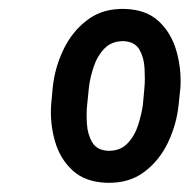

<svg xmlns="http://www.w3.org/2000/svg" viewBox="-20 -741 434 425"><path d="M93.3 -509.8 96.7 -546.9Q101.1 -590.8 120.4 -631.1Q139.6 -671.4 173.6 -697Q207.5 -722.7 256.8 -721.2Q304.2 -719.7 331.8 -693.6Q359.4 -667.5 370.6 -627.9Q381.8 -588.4 379.4 -547.4L375.5 -509.8Q371.1 -466.3 352.1 -426Q333 -385.7 299.3 -360.4Q265.6 -335 216.3 -336.4Q168.9 -337.9 140.9 -363.5Q112.8 -389.2 101.6 -428.7Q90.3 -468.3 93.3 -509.8ZM176.8 -547.4 172.9 -508.8Q170.9 -490.7 172.4 -467Q173.8 -443.4 184.3 -425.8Q194.8 -408.2 219.7 -407.2Q246.1 -406.7 262.2 -423.6Q278.3 -440.4 285.9 -464.6Q293.5 -488.8 296.4 -509.8L299.8 -547.9Q301.3 -565.4 300 -589.4Q298.8 -613.3 288.8 -630.9Q278.8 -648.4 254.4 -649.9Q227.5 -650.4 211.4 -633.8Q195.3 -617.2 187.3 -593Q179.2 -568.8 176.8 -547.4Z"/></svg>

Font: Roboto Condensed
Style: Bold Italic
Weight: 700
Italic angle: -12°
Designer: Christian Robertson
Foundry: Google
Version: Version 3.0